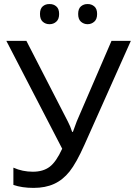

<svg xmlns="http://www.w3.org/2000/svg" viewBox="-20 -915 664 945"><path d="M45.9 -4.9V-89.8Q90.8 -69.8 141.6 -69.8Q192.4 -69.8 224.6 -94.2Q256.8 -118.7 286.1 -183.1L11.2 -713.9H109.9L314 -316.9Q326.2 -293.9 335 -266.1H338.9L357.9 -317.9L528.8 -713.9H624L396 -203.1Q355.5 -112.3 322.3 -70.8Q289.1 -29.3 246.1 -9.8Q203.1 9.8 145.5 9.8Q87.9 9.8 45.9 -4.9ZM378.4 -883.8Q392.6 -895.5 411.1 -895Q429.7 -895.5 443.8 -883.8Q458 -872.1 458 -846.2Q458 -820.3 443.8 -808.1Q429.7 -795.9 411.1 -795.9Q392.6 -795.9 378.4 -808.1Q364.7 -820.3 364.7 -846.2Q364.7 -872.1 378.4 -883.8ZM223.6 -895Q243.2 -895.5 256.8 -883.8Q271 -872.1 271 -846.2Q271 -820.3 256.8 -808.1Q243.2 -795.9 223.6 -795.9Q204.1 -795.9 190.4 -808.1Q176.8 -820.3 176.8 -846.2Q176.8 -872.1 190.4 -883.8Q204.1 -895.5 223.6 -895Z"/></svg>

Font: NotoSans
Style: Regular
Weight: 400
Designer: Monotype Design team
Foundry: Monotype Imaging Inc.
Version: Version 1.04